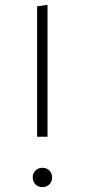

<svg xmlns="http://www.w3.org/2000/svg" viewBox="-20 -761 350 792"><path d="M176 -741 133 -735V-197H176ZM155 -69C131 -69 115 -51 115 -29C115 -7 131 11 155 11C179 11 195 -7 195 -29C195 -51 179 -69 155 -69Z"/></svg>

Font: Fira Sans ExtraLight
Style: Regular
Weight: 200
Designer: bBox Type GmbH & Carrois Corporate GbR & Edenspiekermann AG
Foundry: bBox Type GmbH & Carrois Corporate GbR & Edenspiekermann AG
Version: Version 4.300;PS 004.300;hotconv 1.0.88;makeotf.lib2.5.64775